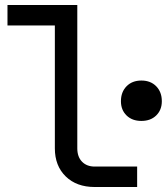

<svg xmlns="http://www.w3.org/2000/svg" viewBox="-20 -750 669 770"><path d="M360 0Q287 0 243.5 -42.5Q200 -85 200 -155V-648H10V-730H290V-155Q290 -121 309 -101.5Q328 -82 360 -82H530V0ZM547 -265Q510 -265 487.5 -287Q465 -309 465 -344Q465 -381 487.5 -404Q510 -427 547 -427Q584 -427 606.5 -404Q629 -381 629 -344Q629 -309 606.5 -287Q584 -265 547 -265Z"/></svg>

Font: JetBrainsMonoNL NFM
Style: Regular
Weight: 400
Monospace: yes
Designer: Philipp Nurullin, Konstantin Bulenkov
Foundry: JetBrains
Version: Version 2.304; ttfautohint (v1.8.4.7-5d5b);Nerd Fonts 3.3.0